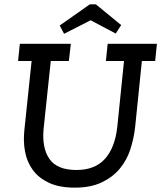

<svg xmlns="http://www.w3.org/2000/svg" viewBox="-20 -851 740 881"><path d="M474 -650H700L692 -571H631L600 -267Q594 -215 578 -165.5Q562 -116 529.5 -77Q497 -38 446.5 -14Q396 10 323 10Q252 10 205 -12Q158 -34 131 -70.5Q104 -107 95 -155Q86 -203 92 -256L125 -571H63L71 -650H305L296 -571H213L180 -259Q172 -172 207 -121.5Q242 -71 331 -71Q415 -71 461 -121.5Q507 -172 518 -267L549 -571H466ZM536 -736 511 -697 396 -758 274 -696 254 -734 392 -831H420Z"/></svg>

Font: Zilla Slab Medium
Style: Regular
Weight: 500
Designer: Typotheque.com
Foundry: Typotheque type foundry
Version: Version 1.1; 2017